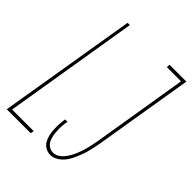

<svg xmlns="http://www.w3.org/2000/svg" viewBox="-216 -845 963 963"><g transform="rotate(45 265.5 -363.5)"><path d="M313 8Q294 8 278 -1Q262 -10 253 -25.5Q244 -41 240 -59Q236 -77 235 -95.5Q234 -114 235 -133Q236 -152 239 -171H256Q253 -155 251.5 -138Q250 -121 251 -104.5Q252 -88 254.5 -72Q257 -56 264 -42Q271 -28 284 -19Q297 -10 314 -10Q329 -10 343 -18Q357 -26 367.5 -38.5Q378 -51 386 -65Q394 -79 400 -93Q406 -107 411 -122Q416 -137 419.5 -151.5Q423 -166 426 -181Q429 -196 432 -211L515 -717H415V-735H535L448 -208Q445 -192 441.5 -175.5Q438 -159 434 -143Q430 -127 424 -111Q418 -95 411 -79Q404 -63 395 -48Q386 -33 373.5 -20.5Q361 -8 345 0Q329 8 313 8ZM-4 0 118 -735H134L16 -18H169L166 0Z"/></g></svg>

Font: Iosevka SS04 Thin Oblique
Style: Regular
Weight: 100
Italic angle: -9°
Monospace: yes
Designer: Belleve Invis
Foundry: Belleve Invis
Version: Version 19.0.0; ttfautohint (v1.8.4)